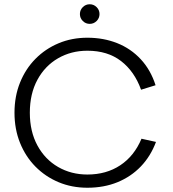

<svg xmlns="http://www.w3.org/2000/svg" viewBox="-20 -874 811 901"><path d="M390 7Q317 7 255 -19Q193 -45 146.5 -92Q100 -139 74 -203.5Q48 -268 48 -345Q48 -422 74 -486.5Q100 -551 146.5 -598Q193 -645 255 -671Q317 -697 390 -697Q466 -697 530 -671.5Q594 -646 640.5 -596Q687 -546 710 -474L642 -453Q611 -539 548 -587.5Q485 -636 390 -636Q314 -636 252.5 -600.5Q191 -565 155.5 -499.5Q120 -434 120 -345Q120 -257 155.5 -191.5Q191 -126 252.5 -90.5Q314 -55 390 -55Q479 -55 544.5 -98.5Q610 -142 644 -223L712 -208Q687 -141 641 -93Q595 -45 531.5 -19Q468 7 390 7ZM401 -762Q382 -762 368.5 -775.5Q355 -789 355 -808Q355 -827 368.5 -840.5Q382 -854 401 -854Q420 -854 433.5 -840.5Q447 -827 447 -808Q447 -789 433.5 -775.5Q420 -762 401 -762Z"/></svg>

Font: Parkinsans Light
Style: Regular
Weight: 300
Designer: Red Stone, Indian Type Foundry
Foundry: Indian Type Foundry
Version: Version 1.000